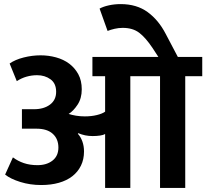

<svg xmlns="http://www.w3.org/2000/svg" viewBox="-20 -917 1007 937"><path d="M27 -607Q54 -626 95.5 -636.5Q137 -647 178 -647Q217 -647 253.5 -637Q290 -627 317.5 -606.5Q345 -586 362 -555Q379 -524 379 -481Q379 -437 358.5 -406Q338 -375 315 -361Q330 -356 350.5 -352.5Q371 -349 394 -349Q426 -349 452.5 -355.5Q479 -362 493 -372V-545H431V-639H753L725 -682Q691 -733 659.5 -757Q628 -781 579 -781Q559 -781 539.5 -776.5Q520 -772 505 -766L466 -875Q484 -885 511.5 -891Q539 -897 569 -897Q647 -897 700.5 -858Q754 -819 789 -751L848 -639H967V-545H884V0H761V-545H616V0H493V-263Q485 -258 468.5 -255.5Q452 -253 432 -253Q413 -253 396 -256.5Q379 -260 362 -267L360 -264Q374 -249 382 -226.5Q390 -204 390 -178Q390 -139 375 -108.5Q360 -78 333 -57Q306 -36 267.5 -25Q229 -14 181 -14Q127 -14 79 -29Q31 -44 5 -65L43 -149Q67 -131 96.5 -121Q126 -111 163 -111Q208 -111 236.5 -133.5Q265 -156 265 -197Q265 -239 237.5 -264Q210 -289 158 -289H87V-384H146Q194 -384 224 -406.5Q254 -429 254 -469Q254 -510 226.5 -530Q199 -550 161 -550Q135 -550 110 -543Q85 -536 62 -521Z"/></svg>

Font: Mukta
Style: Bold
Weight: 700
Designer: Girish Dalvi and Yashodeep Gholap
Foundry: Ek Type
Version: Version 2.538;PS 1.002;hotconv 16.6.51;makeotf.lib2.5.65220;